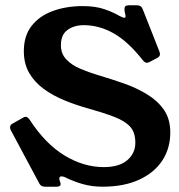

<svg xmlns="http://www.w3.org/2000/svg" viewBox="-20 -694 676 725"><path d="M545 -460Q539 -457 534 -457Q527 -457 519 -467Q463 -538 408.5 -568.5Q354 -599 296 -599Q260 -599 235 -581Q210 -563 210 -523Q210 -491 230.5 -469.5Q251 -448 283 -434.5Q315 -421 348 -411Q399 -396 447.5 -379Q496 -362 536 -337.5Q576 -313 599.5 -278.5Q623 -244 623 -194Q623 -134 593 -88Q563 -42 505.5 -15.5Q448 11 367 11Q327 11 292 1Q257 -9 225 -25Q218 -28 212 -28Q204 -28 204 -19Q204 -16 206 -10Q209 -3 209 1Q209 11 194 11H150Q134 11 128 -2L21 -202Q18 -207 18 -212Q18 -223 27 -227L66 -249Q69 -251 71.5 -252Q74 -253 77 -253Q84 -253 92 -242Q151 -151 223.5 -107Q296 -63 372 -63Q430 -63 460.5 -89Q491 -115 491 -155Q491 -194 471.5 -215.5Q452 -237 412 -252.5Q372 -268 308 -286Q265 -298 222.5 -315.5Q180 -333 145.5 -358Q111 -383 90.5 -418Q70 -453 70 -501Q70 -559 99.5 -596.5Q129 -634 179.5 -652.5Q230 -671 293 -671Q342 -671 376.5 -658.5Q411 -646 429 -635Q444 -627 450 -627Q454 -627 454 -632Q454 -637 452 -644.5Q450 -652 450 -661Q450 -674 466 -674H497Q514 -674 519 -659L581 -502Q584 -495 584 -489Q584 -481 575 -476Z"/></svg>

Font: Young Serif
Style: Regular
Weight: 400
Designer: Bastien Sozeau
Foundry: NBR — Bastien Sozeau
Version: Version 3.004; ttfautohint (v1.8.4.7-5d5b);gftools[0.9.33]